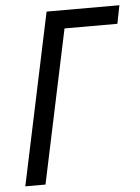

<svg xmlns="http://www.w3.org/2000/svg" viewBox="-52 -755 579 796"><g transform="rotate(-5 237.5 -357.0)"><path d="M172 -714H475L460 -638H240L105 0H21Z"/></g></svg>

Font: Noto Sans UI Narrow
Style: Italic
Weight: 400
Width: 4
Italic angle: -12°
Designer: Monotype Design Team
Foundry: Monotype Imaging Inc.
Version: Version 1.001